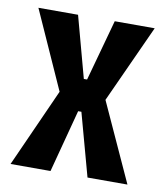

<svg xmlns="http://www.w3.org/2000/svg" viewBox="-66 -584 551 639"><g transform="rotate(10 209.5 -264.0)"><path d="M12 0 131 -265 13 -528H147L203 -321H214L271 -528H406L286 -265L407 0H272L214 -212H203L147 0Z"/></g></svg>

Font: Bricolage Grotesque 36pt Condensed SemiBold
Style: Regular
Weight: 600
Width: 3
Designer: Mathieu Triay
Foundry: Atelier Triay
Version: Version 1.001;gftools[0.9.33.dev8+g029e19f]